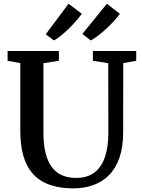

<svg xmlns="http://www.w3.org/2000/svg" viewBox="-20 -1022 778 1050"><path d="M382 8Q283.5 8 218.8 -25.8Q154 -59.5 122.5 -129.8Q91 -200 91 -309V-677L21.5 -689.5V-743H302V-689.5L217.5 -676.5V-297.5Q217.5 -230 229.8 -182.8Q242 -135.5 265.2 -105.8Q288.5 -76 321.8 -62.5Q355 -49 397.5 -49Q456.5 -49 495.5 -78Q534.5 -107 553.5 -162Q572.5 -217 572.5 -294L572 -676.5L488 -689.5V-743H725V-689.5L654 -677L653.5 -300Q653.5 -219 633.5 -160.5Q613.5 -102 576.8 -64.8Q540 -27.5 490.2 -9.8Q440.5 8 382 8ZM476 -801 430.5 -836.5 564.5 -1001.5 635.5 -946.5Q622 -927.5 602.5 -906.2Q583 -885 560.8 -864.5Q538.5 -844 516.8 -827.2Q495 -810.5 477 -801ZM275 -801 230 -834.5 355 -1001.5 427.5 -946.5Q409.5 -921.5 383 -892.8Q356.5 -864 328 -839.2Q299.5 -814.5 276 -801Z"/></svg>

Font: Merriweather 24pt SemiBold
Style: Regular
Weight: 600
Designer: Eben Sorkin
Foundry: Eben Sorkin
Version: Version 2.100